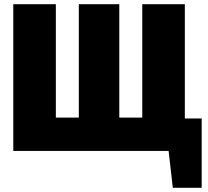

<svg xmlns="http://www.w3.org/2000/svg" viewBox="-20 -716 987 911"><path d="M937 -154V175H800L780 0H43V-696H245V-158H354V-696H546V-158H655V-696H857V-154Z"/></svg>

Font: FiraGO Heavy
Style: Regular
Weight: 900
Designer: bBox Type
Foundry: bBox Type GmbH
Version: Version 1.001